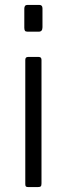

<svg xmlns="http://www.w3.org/2000/svg" viewBox="-20 -762 272 782"><path d="M149 -15Q149 -6 146 -3Q143 0 133 0H96Q88 0 85.5 -2.5Q83 -5 83 -12V-518Q83 -530 94 -530H138Q149 -530 149 -518ZM153 -651Q153 -633 138 -633H92Q84 -633 81.5 -637Q79 -641 79 -649V-727Q79 -742 92 -742H140Q153 -742 153 -728Z"/></svg>

Font: Libre Franklin Thin Light
Style: Regular
Weight: 300
Version: Version 3.000